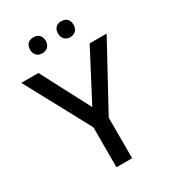

<svg xmlns="http://www.w3.org/2000/svg" viewBox="-216 -1075 1016 1136"><g transform="rotate(-30 291.5 -507.0)"><path d="M143 -909C143 -872 167 -854 196 -854C225 -854 250 -872 250 -909C250 -947 225 -963 196 -963C167 -963 143 -947 143 -909ZM334 -909C334 -872 358 -854 387 -854C415 -854 440 -872 440 -909C440 -947 415 -963 387 -963C358 -963 334 -947 334 -909ZM292 -431 117 -765H0L238 -324V-51H345V-328L583 -765H467Z"/></g></svg>

Font: Noto Sans Tamil UI Medium
Style: Regular
Weight: 500
Designer: Jelle Bosma - Monotype Design Team
Foundry: Monotype Imaging Inc.
Version: Version 2.004